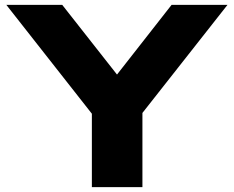

<svg xmlns="http://www.w3.org/2000/svg" viewBox="-20 -770 963 790"><path d="M358 0V-365H566V0ZM6 -750H236L508 -404H415L686 -750H916L528 -257L395 -255Z"/></svg>

Font: Unbounded
Style: Bold
Weight: 700
Designer: Luke Prowse, Jean-Baptiste Morizot, Fátima Lázaro, Florian Runge
Foundry: NaN
Version: Version 1.700